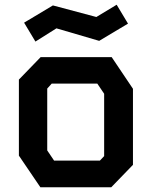

<svg xmlns="http://www.w3.org/2000/svg" viewBox="-20 -793 640 813"><path d="M152 -551H453L543 -417V-95L451 0H151L60 -134V-456ZM180 -156 209 -113H403L421 -132V-396L392 -439H199L180 -418ZM474 -773 388 -721 204 -770 82 -697 130 -617 219 -673 400 -620 522 -693Z"/></svg>

Font: Kode Mono
Style: Bold
Weight: 700
Monospace: yes
Designer: Isa Ozler
Foundry: Kadena LLC
Version: Version 1.206;gftools[0.9.28]